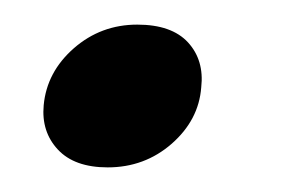

<svg xmlns="http://www.w3.org/2000/svg" viewBox="-20 -127 240 156"><path d="M67.5 9Q40.5 9 27 -5.5Q13.5 -20 15.5 -41.5Q18 -68.5 40 -87.8Q62 -107 91.5 -107Q119.5 -107 132.8 -92.5Q146 -78 143.5 -56Q141.5 -29.5 119.5 -10.2Q97.5 9 67.5 9Z"/></svg>

Font: Fraunces 144pt S100
Style: Italic
Weight: 400
Italic angle: -16°
Version: Version 1.000; ttfautohint (v1.8.3)